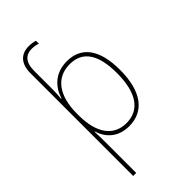

<svg xmlns="http://www.w3.org/2000/svg" viewBox="-301 -845 1165 1165"><g transform="rotate(-45 281.5 -262.5)"><path d="M98 -641V240H124V5C124 -35 124 -77 122 -116H124C144 -49 197 10 295 10C422 10 497 -87 497 -271C497 -445 431 -537 305 -537C200 -537 144 -470 123 -400H120C123 -429 124 -459 124 -488V-638C124 -709 157 -741 207 -741C230 -741 247 -737 261 -732V-757C249 -761 231 -765 206 -765C139 -765 98 -723 98 -641ZM296 -15C192 -15 124 -94 124 -254V-270C124 -420 188 -512 305 -512C415 -512 470 -432 470 -271C470 -96 404 -15 296 -15Z"/></g></svg>

Font: Noto Sans Mono SemiCondensed Thin
Style: Regular
Weight: 100
Width: 4
Designer: Monotype Design Team
Foundry: Monotype Imaging Inc.
Version: Version 2.014